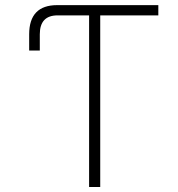

<svg xmlns="http://www.w3.org/2000/svg" viewBox="-20 -748 711 768"><path d="M96.7 -545.9V-610.8Q96.7 -727.5 209 -727.5H613.3V-686.5H380.9V0H336.4V-686.5H210.4Q139.2 -686.5 139.2 -610.8V-545.9Z"/></svg>

Font: Inter Extra Light
Style: Regular
Weight: 200
Designer: Rasmus Andersson
Foundry: rsms
Version: Version 4.000;git-3c8e0fc